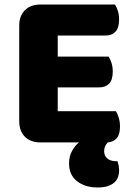

<svg xmlns="http://www.w3.org/2000/svg" viewBox="-20 -626 588 848"><path d="M158 3Q115 3 90 -22Q65 -47 65 -90V-513Q65 -556 90 -581Q115 -606 158 -606H488Q495 -595 500.5 -578Q506 -561 506 -540Q506 -503 490 -486Q474 -469 446 -469H235V-376H460Q467 -365 472.5 -348Q478 -331 478 -310Q478 -273 462 -256.5Q446 -240 418 -240H235V-135H492Q499 -124 504.5 -106Q510 -88 510 -67Q510 -32 495.5 -15.5Q481 1 456 3Q440 19 440 42Q440 62 454 74Q468 86 494 86H499Q502 95 504 105Q506 115 506 128Q506 142 501.5 155.5Q497 169 485.5 179.5Q474 190 456 196Q438 202 411 202Q356 202 320.5 174.5Q285 147 285 96Q285 64 298.5 40Q312 16 329 3H158Z"/></svg>

Font: Baloo Chettan 2 ExtraBold
Style: Regular
Weight: 800
Designer: Maithili Shingre, Unnati Kotecha and Ek Type
Foundry: Ek Type
Version: Version 1.640;hotconv 1.0.111;makeotfexe 2.5.65597; ttfautoh